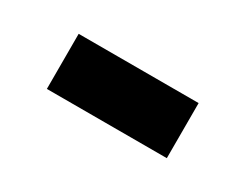

<svg xmlns="http://www.w3.org/2000/svg" viewBox="-31 -513 412 323"><g transform="rotate(30 175.5 -351.5)"><path d="M59 -405H292V-298H59Z"/></g></svg>

Font: Unbounded
Style: Regular
Weight: 400
Designer: Luke Prowse, Jean-Baptiste Morizot, Fátima Lázaro, Florian Runge
Foundry: NaN
Version: Version 1.701;gftools[0.9.28.dev5+ged2979d]